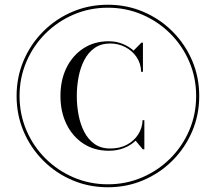

<svg xmlns="http://www.w3.org/2000/svg" viewBox="-20 -780 910 810"><path d="M445 -153.5Q486 -153.5 516 -169.8Q546 -186 563.2 -213.2Q580.5 -240.5 581.5 -273H589V-150H582.5L552 -186.5Q531.5 -166.5 502.5 -155.2Q473.5 -144 439 -144Q378 -144 332 -174Q286 -204 260.5 -256.2Q235 -308.5 235 -375Q235 -442 260.5 -494Q286 -546 332 -576Q378 -606 439 -606Q469 -606 496 -595.5Q523 -585 543.5 -566.5L576.5 -600H583V-477H575.5Q574.5 -512.5 556 -539.5Q537.5 -566.5 508 -581.5Q478.5 -596.5 445 -596.5Q406 -596.5 379 -577.5Q352 -558.5 335.5 -526.5Q319 -494.5 311.5 -455.2Q304 -416 304 -375Q304 -334 311.5 -294.8Q319 -255.5 335.5 -223.5Q352 -191.5 379 -172.5Q406 -153.5 445 -153.5ZM435 -760Q515 -760 584.8 -730.2Q654.5 -700.5 707.5 -647.5Q760.5 -594.5 790.5 -524.8Q820.5 -455 820.5 -375Q820.5 -295 790.5 -225.2Q760.5 -155.5 707.5 -102.5Q654.5 -49.5 584.8 -19.8Q515 10 435 10Q355 10 285.2 -19.8Q215.5 -49.5 162.5 -102.5Q109.5 -155.5 79.8 -225.2Q50 -295 50 -375Q50 -455 79.8 -524.8Q109.5 -594.5 162.5 -647.5Q215.5 -700.5 285.2 -730.2Q355 -760 435 -760ZM435 -2.5Q512 -2.5 579.5 -31.5Q647 -60.5 698.2 -111.5Q749.5 -162.5 778.5 -230.2Q807.5 -298 807.5 -375Q807.5 -452 778.5 -519.8Q749.5 -587.5 698.2 -638.5Q647 -689.5 579.5 -718.5Q512 -747.5 435 -747.5Q358 -747.5 290.5 -718.5Q223 -689.5 171.8 -638.5Q120.5 -587.5 91.5 -519.8Q62.5 -452 62.5 -375Q62.5 -298 91.5 -230.2Q120.5 -162.5 171.8 -111.5Q223 -60.5 290.5 -31.5Q358 -2.5 435 -2.5Z"/></svg>

Font: Bodoni Moda 18pt
Style: Regular
Weight: 400
Designer: Owen Earl
Foundry: indestructible type
Version: Version 2.005